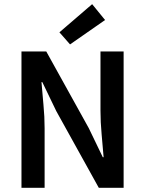

<svg xmlns="http://www.w3.org/2000/svg" viewBox="-20 -901 696 921"><path d="M83 0V-654H202L406 -286L473 -147H477Q473 -198 467.5 -256.5Q462 -315 462 -370V-654H573V0H454L250 -368L183 -507H179Q183 -455 188.5 -398Q194 -341 194 -286V0ZM316 -688 265 -746 422 -881 484 -805Z"/></svg>

Font: Processing Sans Pro Semibold
Style: Regular
Weight: 600
Designer: Paul D. Hunt
Foundry: Adobe Systems Incorporated
Version: Version 2.020;PS 2.000;hotconv 1.0.86;makeotf.lib2.5.63406